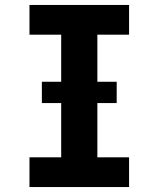

<svg xmlns="http://www.w3.org/2000/svg" viewBox="-20 -755 640 775"><path d="M99 0V-120H227V-615H99V-735H501V-615H373V-120H501V0ZM149 -339V-425H451V-339Z"/></svg>

Font: Iosevka Curly Heavy Extended
Style: Regular
Weight: 900
Width: 7
Monospace: yes
Designer: Belleve Invis
Foundry: Belleve Invis
Version: Version 11.1.0; ttfautohint (v1.8.3)